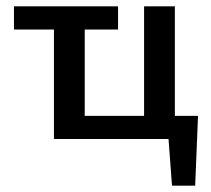

<svg xmlns="http://www.w3.org/2000/svg" viewBox="-20 -438 665 605"><path d="M604 -73 595 147H522L511 0H150V-345H24V-418H352V-345H247V-73H434V-418H531V-73Z"/></svg>

Font: Ysabeau Infant Semibold
Style: Regular
Weight: 600
Designer: Christian Thalmann (Catharsis Fonts)
Version: Version 0.003